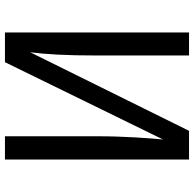

<svg xmlns="http://www.w3.org/2000/svg" viewBox="-24 -759 783 775"><g transform="rotate(90 367.5 -371.5)"><path d="M624 -743H508L191 -102C199 -165 204 -244 204 -373V-743H111V0H231L543 -638C538 -582 530 -486 530 -370V0H624Z"/></g></svg>

Font: Glow Sans SC Normal Book
Style: Regular
Weight: 500
Designer: Ryoko NISHIZUKA (kana, bopomofo & ideographs); Paul D. Hunt (Latin, Greek & Cyrillic); Sandoll Communications, Soo-young
Version: Version 0.93